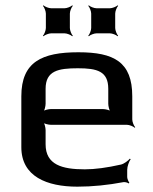

<svg xmlns="http://www.w3.org/2000/svg" viewBox="-20 -690 575 720"><path d="M274 -494C137 -494 60 -458 60 -329V-138C60 -28 156 10 270 10C327 10 385 4 443 -7C449 -8 459 -5 463 -2L465 -5C462 -8 457 -20 457 -26V-53C457 -66 464 -85 470 -93L467 -95C461 -88 446 -76 434 -73C381 -61 336 -55 298 -55C213 -55 151 -72 151 -149V-202C151 -211 147 -228 142 -233L140 -231C145 -226 162 -222 171 -222H456C465 -222 480 -216 485 -211L487 -213C482 -218 476 -233 476 -242V-329C476 -458 407 -494 274 -494ZM272 -434C344 -434 386 -423 386 -357V-301C386 -292 390 -275 395 -270L397 -272C392 -277 375 -281 366 -281H171C162 -281 145 -277 140 -272L142 -270C147 -275 151 -292 151 -301V-357C151 -425 199 -434 272 -434ZM242 -585V-639C242 -648 248 -663 253 -668L251 -670C246 -665 231 -659 222 -659H172C163 -659 148 -665 143 -670L141 -668C146 -663 152 -648 152 -639V-585C152 -576 146 -561 141 -556L143 -554C148 -559 163 -565 172 -565H222C231 -565 246 -559 251 -554L253 -556C248 -561 242 -576 242 -585ZM412 -585V-639C412 -648 418 -663 423 -668L421 -670C416 -665 401 -659 392 -659H342C333 -659 318 -665 313 -670L311 -668C316 -663 322 -648 322 -639V-585C322 -576 316 -561 311 -556L313 -554C318 -559 333 -565 342 -565H392C401 -565 416 -559 421 -554L423 -556C418 -561 412 -576 412 -585Z"/></svg>

Font: Gamestation Storm
Style: Regular
Weight: 400
Designer: Jonas Hecksher
Foundry: Jonas Hecksher, Playtypeª, e-types AS
Version: Version 1.003